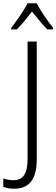

<svg xmlns="http://www.w3.org/2000/svg" viewBox="-84 -967 344 1170"><path d="M140 -947H84C62 -903 15 -837 -16 -797V-788H19C49 -817 83 -861 111 -897C141 -860 174 -818 204 -788H240V-797C211 -832 162 -902 140 -947ZM2 183C95 183 140 124 140 5V-714H84V2C84 90 58 131 -1 131C-25 131 -46 127 -64 120V171C-47 179 -25 183 2 183Z"/></svg>

Font: Noto Sans Display SemiCondensed Light
Style: Regular
Weight: 300
Width: 4
Designer: Monotype Design Team
Foundry: Monotype Imaging Inc.
Version: Version 1.900